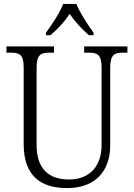

<svg xmlns="http://www.w3.org/2000/svg" viewBox="-20 -951 684 981"><path d="M215 -784V-771H238C278 -806 309 -839 336 -880C364 -839 395 -806 434 -771H458V-784C430 -822 388 -886 370 -931H303C286 -886 243 -822 215 -784ZM323 10C469 10 543 -79 543 -208V-603C543 -672 564 -682 610 -682H631V-714H410V-682H433C478 -682 499 -672 499 -605V-209C499 -113 448 -34 332 -34C233 -34 167 -85 167 -210V-603C167 -672 188 -682 234 -682H256V-714H13V-682H34C80 -682 101 -672 101 -606V-215C101 -53 187 10 323 10Z"/></svg>

Font: Noto Serif Georgian SemiCondensed Light
Style: Regular
Weight: 300
Width: 4
Designer: Monotype Design Team, Akaki Razmadze
Foundry: Google LLC
Version: Version 2.003